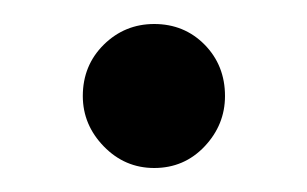

<svg xmlns="http://www.w3.org/2000/svg" viewBox="-20 -133 256 160"><path d="M108.5 7Q84 7 66.5 -11Q49 -29 49 -53Q49 -78.5 66.5 -95.8Q84 -113 108.5 -113Q133.5 -113 150.5 -95.8Q167.5 -78.5 167.5 -53Q167.5 -29 150.5 -11Q133.5 7 108.5 7Z"/></svg>

Font: Fraunces 9pt SuperSoft Light
Style: Regular
Weight: 300
Version: Version 1.000;[b76b70a41]